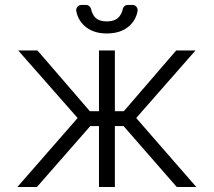

<svg xmlns="http://www.w3.org/2000/svg" viewBox="-20 -747 854 767"><path d="M52.6 -545.5H129.6L338.8 -302.9H375.4V-545.5H438.9V-302.9H474.8L683.9 -545.5H761L524.1 -275.6L764.2 0H686.1L473.7 -243.3H438.9V0H375.4V-243.3H340.6L127.5 0H49.4L290.1 -275.6ZM305.4 -727.3H323.5Q331 -727.3 336.6 -722.5Q342.3 -717.7 344.1 -710.2Q347.3 -693.9 357.6 -680.4Q372.5 -661.6 406.6 -661.6Q440.7 -661.6 456.3 -680.4Q466.6 -693.5 470.5 -710.6Q471.9 -717.7 477.6 -722.5Q483.3 -727.3 490.8 -727.3H509.2Q517.8 -727.3 523.8 -721.1Q529.8 -714.8 529.8 -706.3Q529.8 -703.8 529.5 -702.4Q523.1 -668 498.2 -644.9Q464.5 -613.3 406.6 -613.3Q349.8 -613.3 316.1 -644.9Q291.2 -668.7 284.8 -702.4Q284.4 -703.5 284.4 -706Q284.4 -714.8 290.5 -721.1Q296.5 -727.3 305.4 -727.3Z"/></svg>

Font: DeltaSans Light
Style: Regular
Weight: 300
Designer: Rasmus Andersson
Foundry: rsms
Version: Version 3.012